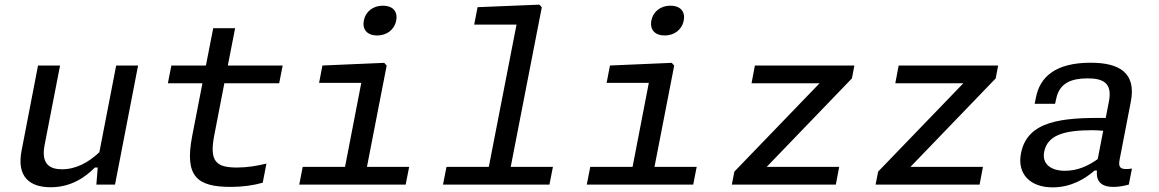

<svg xmlns="http://www.w3.org/2000/svg" viewBox="-20 -796 5000 828"><path d="M144 -513.5 73 -146C51.5 -35 106.5 11.5 198.5 11.5C285 11.5 347 -30.5 389 -73.5H401.5L395.5 0H476L575.5 -513.5H481L408.5 -139.5C361 -95 307.5 -66 247.5 -66C195.5 -66 156 -87.5 172.5 -171.5L239 -513.5Z M977.5 10C1024 10 1072.5 3.5 1113 -8L1129 -90.5C1088 -80.5 1045 -73.5 1002 -73.5C910.5 -73.5 882.5 -101 904 -212.5L947.5 -437H1184L1199 -513.5H962.5L994 -674.5H899.5L868 -513.5H719L704 -437H853L808.5 -208C775.5 -35 829 10.5 977.5 10Z M1270.5 0H1729.5L1744.5 -76.5H1562.5L1647.5 -513L1637 -525L1370.5 -513.5L1356 -438.5H1538L1468 -76.5H1285.5ZM1606.5 -643C1647.5 -643 1681 -667.5 1688.5 -707.5C1696.5 -747.5 1672.5 -771.5 1631.5 -771.5C1590 -771.5 1557 -747.5 1549 -707.5C1541.5 -667.5 1565 -643 1606.5 -643Z M1890.5 0H2349.5L2364.5 -76.5H2182.5L2316.5 -764.5L2306 -776L2039.5 -765L2025 -690H2207.5L2088 -76.5H1905.5Z M2510.5 0H2969.5L2984.5 -76.5H2802.5L2887.5 -513L2877 -525L2610.5 -513.5L2596 -438.5H2778L2708 -76.5H2525.5ZM2846.5 -643C2887.5 -643 2921 -667.5 2928.5 -707.5C2936.5 -747.5 2912.5 -771.5 2871.5 -771.5C2830 -771.5 2797 -747.5 2789 -707.5C2781.5 -667.5 2805 -643 2846.5 -643Z M3235.5 -513.5 3221 -437H3514.5L3147 -56L3136 0H3584.5L3599 -76.5H3286.5L3654 -458L3664.5 -513.5Z M3855.5 -513.5 3841 -437H4134.5L3767 -56L3756 0H4204.5L4219 -76.5H3906.5L4274 -458L4284.5 -513.5Z M4683.5 -525.5C4530.5 -525.5 4464.5 -463.5 4447.5 -375.5L4442 -348.5H4530L4535 -370.5C4549 -439 4602 -457.5 4667.5 -458C4735.5 -458.5 4778.5 -440 4762 -357.5L4748.5 -287.5C4562 -289 4410.5 -276.5 4383 -135C4365.5 -45.5 4423 12 4519 12C4601 12 4661 -26.5 4700.5 -60.5H4710.5C4707 -21 4721.5 10 4782 10C4801 10 4823 7 4848 0L4861.5 -69C4813 -62 4801 -71.5 4808.5 -108.5L4856.5 -356.5C4881 -481 4809 -525.5 4683.5 -525.5ZM4483 -141C4496.5 -212 4566 -234.5 4691 -234.5C4705.5 -234.5 4721.5 -233.5 4737.5 -232L4714 -110C4672 -80 4626.5 -59.5 4572.5 -59.5C4510.5 -59.5 4473 -90 4483 -141Z"/></svg>

Font: Monaspace Neon
Style: Italic
Weight: 400
Italic angle: -11°
Designer: Riley Cran & the Lettermatic Team
Foundry: Lettermatic
Version: Version 1.200 (Monaspace Neon)